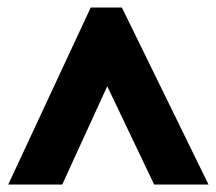

<svg xmlns="http://www.w3.org/2000/svg" viewBox="-20 -735 576 512"><path d="M2 -243 222 -715H305L536 -243H391L266 -505L146 -243Z"/></svg>

Font: Noto Sans Ethiopic Condensed Black
Style: Regular
Weight: 900
Width: 3
Designer: Monotype Design Team
Foundry: Monotype Imaging Inc.
Version: Version 2.102; ttfautohint (v1.8.4.7-5d5b)